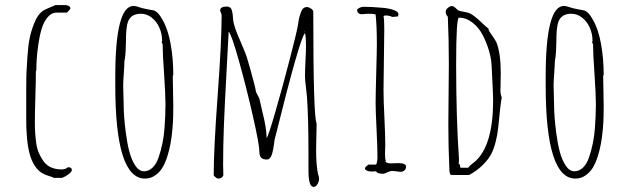

<svg xmlns="http://www.w3.org/2000/svg" viewBox="-20 -686 2491 758"><path d="M263.7 -15.1Q263.7 -25.9 248.5 -25.9Q238.3 -17.1 223.6 -17.1Q199.7 -17.1 181.6 -25.1Q163.6 -33.2 152.3 -48.8Q140.6 -65.4 133.3 -82.3Q126 -99.1 123 -121.1Q120.1 -143.6 118.9 -161.1Q117.7 -178.7 117.7 -202.1Q117.7 -242.7 119.6 -302.7Q121.6 -362.8 121.6 -403.8L123.5 -409.2Q123.5 -429.2 125 -452.6Q126.5 -478.5 131.6 -512.7Q136.7 -546.9 144 -571.3Q152.8 -599.6 168 -617.9Q183.1 -636.2 202.6 -636.2H244.6L257.8 -650.9Q257.8 -653.3 256.8 -657.2Q256.3 -658.7 253.9 -661.1Q253.4 -661.6 249.5 -663.6Q248.5 -663.6 244.1 -665Q242.7 -665 241.7 -665.5L238.8 -666H198.7Q189.5 -661.1 173.8 -655.3Q155.8 -647.9 146.5 -641.1Q128.4 -627.4 115.7 -595.7Q103 -564.9 96.9 -534.2Q90.8 -503.4 87.9 -457.5Q85 -415.5 84.2 -393.3Q83.5 -371.1 83.5 -332V-217.8Q83.5 -180.7 85.4 -157.7Q89.8 -82.5 110.4 -43.5Q122.6 -21 136.2 -9.8Q149.9 1.5 168.9 7.3Q185.5 12.2 192.4 16.1H225.6Q238.3 11.2 251 1.7Q263.7 -7.8 263.7 -15.1Z M591.8 6.8Q608.9 -4.4 620.4 -22.7Q631.8 -41 640.6 -68.4Q648.4 -93.8 653.1 -118.4Q657.7 -143.1 660.6 -175.3Q663.1 -202.6 663.6 -224.4Q664.1 -246.1 664.1 -267.1L663.1 -326.7L662.1 -386.2L664.1 -391.1Q664.1 -454.6 653.6 -512.7Q643.1 -570.8 622.1 -606.9Q603.5 -642.1 584 -645.5Q582 -646 562 -649.4Q542 -652.8 521 -660.2Q512.2 -662.6 507.3 -662.6Q435.1 -662.6 435.1 -383.8V-349.1Q435.1 19 552.2 19Q574.7 19 591.8 6.8ZM467.3 -310.5 466.3 -350.1Q466.3 -361.8 468.8 -397Q471.2 -432.1 471.2 -443.8Q474.6 -459.5 475.8 -481.7Q477.1 -503.9 477.3 -522Q477.5 -540 477.5 -544.9Q478 -566.4 481.9 -587.9Q490.2 -631.8 536.1 -631.8Q559.1 -631.8 578.4 -616.9Q597.7 -602.1 608.9 -577.4Q620.1 -552.7 620.1 -523.9L618.2 -519L622.1 -511.2Q622.1 -471.7 627.9 -393.1Q633.3 -311 633.3 -274.9Q633.3 -230.5 629.4 -179.2Q625 -120.1 606.4 -65.4Q597.7 -39.1 582.5 -24.4Q567.4 -9.8 548.3 -9.8Q528.3 -9.8 513.2 -33.7Q499 -56.2 490.7 -87.2Q482.4 -118.2 476.6 -162.6Q468.3 -227.1 468.3 -271Z M1239.7 19Q1239.7 15.6 1238.3 9.8L1235.8 2Q1228 -32.2 1228 -94.2L1229 -147L1230 -199.2Q1216.8 -221.2 1216.8 -640.1Q1216.8 -646 1207.8 -652.1Q1198.7 -658.2 1191.9 -658.2Q1175.3 -658.2 1168 -637.7Q1164.6 -627.9 1162.1 -619.4Q1159.7 -610.8 1158.2 -599.1Q1155.8 -583.5 1155.8 -584Q1149.9 -552.2 1122.3 -446Q1094.7 -339.8 1067.4 -245.4Q1040 -150.9 1032.7 -140.1Q1032.2 -162.6 1028.1 -188Q1023.9 -213.4 1015.1 -248Q1006.3 -284.2 1003.9 -296.9L990.7 -323.2Q987.8 -339.8 981.9 -362.1Q976.1 -384.3 969.2 -409.2Q961.4 -435.5 960.9 -438L958 -448.2Q950.7 -474.6 929.2 -522.9Q905.8 -575.2 900.9 -603Q900.9 -602.5 899.9 -615.2Q899.4 -629.9 895.5 -645Q893.6 -652.3 888.4 -656.2Q883.3 -660.2 876 -660.2Q849.1 -660.2 849.1 -645Q849.1 -641.6 852.1 -635.7Q855 -629.4 855 -626Q855 -523.9 839.4 -310.5Q823.7 -97.2 823.7 4.9Q823.7 8.3 830.6 13.7Q837.4 19 840.8 19Q857.4 19 861.8 5.9Q860.8 -11.7 860.8 -34.2Q860.8 -108.4 864 -191.7Q867.2 -274.9 874 -396.5Q880.4 -505.9 882.8 -561Q894 -550.3 923.3 -445.8Q952.6 -341.3 978.3 -228.3Q1003.9 -115.2 1003.9 -88.9Q1003.9 -71.8 1010.7 -64Q1017.6 -56.2 1033.7 -56.2Q1040.5 -56.2 1045.9 -62.3Q1051.3 -68.4 1054.2 -78.6Q1059.1 -95.2 1062 -119.1Q1062.5 -126.5 1064 -133.8Q1164.6 -540 1184.1 -555.2Q1188 -542 1188 -507.8Q1188 -482.9 1186 -445.8Q1184.1 -408.7 1184.1 -383.8Q1184.1 -370.6 1188 -340.3Q1190.4 -322.3 1191.9 -303.2Q1197.8 -222.2 1197.8 -77.6V-12.2Q1197.8 51.8 1217.8 51.8Q1227.1 51.8 1233.4 41Q1239.7 30.3 1239.7 19ZM1181.6 -560.1 1183.1 -561H1184.1V-559.1Z M1492.2 0Q1498.5 0 1509.3 -5.9Q1521 -11.2 1527.8 -11.2Q1533.7 -11.2 1544.4 -9.8Q1554.2 -7.8 1561 -7.8Q1570.3 -7.8 1576.7 -13.4Q1583 -19 1583 -27.8Q1583 -42 1553.2 -42Q1544.9 -42 1538.6 -41.5Q1532.2 -41 1523.9 -41Q1502 -41 1502 -50.8L1502.9 -53.2Q1500 -57.6 1500 -81.1Q1500 -91.8 1500.5 -99.1L1501 -111.8Q1501 -153.3 1497.6 -221.7Q1494.1 -289.6 1494.1 -331.1Q1494.1 -370.6 1495.6 -450.2Q1497.1 -529.3 1497.1 -568.8Q1497.1 -613.3 1494.1 -622.1L1499 -625Q1520 -625 1527.8 -619.1L1550.8 -621.1Q1553.2 -627 1553.2 -628.9Q1553.2 -639.6 1535.6 -646Q1515.6 -653.3 1489.7 -655.3Q1446.8 -659.2 1414.1 -659.2Q1407.7 -659.2 1398.9 -655Q1390.1 -650.9 1390.1 -647Q1390.1 -629.9 1409.2 -629.9L1421.4 -630.9L1433.1 -631.8Q1453.6 -631.8 1462.9 -628.9Q1467.8 -583.5 1467.8 -513.2Q1467.8 -483.4 1465.3 -397Q1462.9 -310.1 1462.9 -279.8Q1462.9 -247.6 1466.8 -170.4Q1470.2 -102.5 1470.2 -61Q1470.2 -57.6 1468.8 -49.3Q1466.8 -42 1466.8 -40L1462.9 -36.1H1434.1L1428.2 -30.8Q1423.8 -27.8 1422.4 -25.4Q1420.9 -22.9 1420.9 -19Q1426.8 -8.8 1448.2 -8.8Q1452.6 -8.8 1456.5 -9.3Q1460 -9.8 1464.8 -9.8Q1468.8 0 1492.2 0Z M1762.7 4.9H1832Q1862.8 -11.7 1885.3 -33.9Q1907.7 -56.2 1919.4 -78.1Q1929.7 -97.7 1937 -126.7Q1944.3 -155.8 1946.8 -181.2Q1955.1 -270 1960.9 -301.8Q1955.6 -312.5 1955.6 -332Q1955.6 -337.4 1956.1 -341.8V-350.1Q1956.1 -363.3 1956.5 -373.5Q1957 -383.8 1957 -397Q1957 -473.1 1940.9 -516.1Q1937 -525.9 1923.8 -544.4Q1909.2 -564.5 1908.7 -569.8L1909.7 -571.8Q1898.4 -580.1 1876 -602.1Q1850.6 -625.5 1835.9 -632.8Q1830.1 -636.2 1812.5 -639.2Q1795.9 -641.6 1789.1 -645Q1787.6 -645.5 1778.8 -654.3Q1770.5 -662.1 1763.7 -662.1Q1756.3 -662.1 1748 -654.8Q1739.7 -647.5 1739.7 -640.1Q1739.7 -627 1748 -620.1Q1752 -530.3 1752 -432.1L1751 -314L1750 -195.8Q1750 -105 1753.9 -22Q1753.9 4.9 1762.7 4.9ZM1792 -58.1Q1780.8 -219.7 1780.8 -431.2Q1780.8 -616.2 1792 -616.2Q1820.3 -616.2 1845.5 -596.7Q1870.6 -577.1 1886.7 -545.9Q1901.9 -515.6 1910.9 -484.1Q1919.9 -452.6 1920.9 -425.8L1925.8 -325.2Q1925.8 -315.9 1926.3 -308.1Q1926.8 -299.8 1926.8 -289.1Q1926.8 -112.3 1856 -48.8L1848.1 -42.5Q1846.2 -41 1844.5 -39.8Q1842.8 -38.6 1841.3 -37.1Q1834.5 -32.2 1828.6 -23.9H1797.9L1794.9 -37.1L1791 -39.1Z M2291 6.8Q2308.1 -4.4 2319.6 -22.7Q2331.1 -41 2339.8 -68.4Q2347.7 -93.8 2352.3 -118.4Q2356.9 -143.1 2359.9 -175.3Q2362.3 -202.6 2362.8 -224.4Q2363.3 -246.1 2363.3 -267.1L2362.3 -326.7L2361.3 -386.2L2363.3 -391.1Q2363.3 -454.6 2352.8 -512.7Q2342.3 -570.8 2321.3 -606.9Q2302.7 -642.1 2283.2 -645.5Q2281.2 -646 2261.2 -649.4Q2241.2 -652.8 2220.2 -660.2Q2211.4 -662.6 2206.5 -662.6Q2134.3 -662.6 2134.3 -383.8V-349.1Q2134.3 19 2251.5 19Q2273.9 19 2291 6.8ZM2166.5 -310.5 2165.5 -350.1Q2165.5 -361.8 2168 -397Q2170.4 -432.1 2170.4 -443.8Q2173.8 -459.5 2175 -481.7Q2176.3 -503.9 2176.5 -522Q2176.8 -540 2176.8 -544.9Q2177.2 -566.4 2181.2 -587.9Q2189.5 -631.8 2235.4 -631.8Q2258.3 -631.8 2277.6 -616.9Q2296.9 -602.1 2308.1 -577.4Q2319.3 -552.7 2319.3 -523.9L2317.4 -519L2321.3 -511.2Q2321.3 -471.7 2327.1 -393.1Q2332.5 -311 2332.5 -274.9Q2332.5 -230.5 2328.6 -179.2Q2324.2 -120.1 2305.7 -65.4Q2296.9 -39.1 2281.7 -24.4Q2266.6 -9.8 2247.6 -9.8Q2227.5 -9.8 2212.4 -33.7Q2198.2 -56.2 2189.9 -87.2Q2181.6 -118.2 2175.8 -162.6Q2167.5 -227.1 2167.5 -271Z"/></svg>

Font: Amatica SC
Style: Regular
Weight: 400
Designer: Vernon Adams, Ben Nathan
Foundry: newtypography
Version: Version 2.001